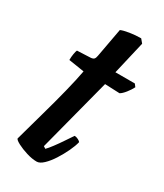

<svg xmlns="http://www.w3.org/2000/svg" viewBox="-174 -752 703 822"><g transform="rotate(30 178.0 -340.5)"><path d="M149 0Q126 0 98.5 -8.5Q71 -17 51 -27.5Q31 -38 29 -45Q49 -118 69.5 -190.5Q90 -263 106 -327Q122 -391 130 -435L53 -447Q53 -463 55.5 -477.5Q58 -492 61 -498L128 -501Q139 -502 143.5 -507Q148 -512 150 -524L176 -666Q189 -672 217 -676.5Q245 -681 273 -681L288 -663L250 -500H346L356 -487Q348 -471 334.5 -454Q321 -437 310 -431L237 -434L143 -73L154 -66Q164 -76 179 -96Q194 -116 209 -138.5Q224 -161 235 -177Q244 -177 253.5 -172Q263 -167 265 -163Q260 -142 247 -114.5Q234 -87 217 -60.5Q200 -34 182 -17Q164 0 149 0Z"/></g></svg>

Font: Texturina
Style: Bold Italic
Weight: 700
Italic angle: -11°
Designer: Guillermo Torres Carreño
Foundry: Omnibus-Type
Version: Version 1.002; ttfautohint (v1.8.3)